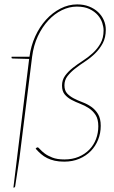

<svg xmlns="http://www.w3.org/2000/svg" viewBox="-20 -727 520 873"><path d="M331 -707Q361 -707 385 -697.5Q409 -688 426 -672Q443 -656 452 -635.2Q461 -614.5 461 -592Q461 -556 447 -530Q433 -504 412.2 -483.8Q391.5 -463.5 367 -447.5Q342.5 -431.5 321.8 -415.2Q301 -399 287 -381Q273 -363 273 -339Q273 -315.5 285.2 -302.2Q297.5 -289 315.8 -279.5Q334 -270 355.5 -262Q377 -254 395.2 -241.2Q413.5 -228.5 425.8 -208.2Q438 -188 438 -155Q438 -121.5 426.2 -92Q414.5 -62.5 392.8 -40.2Q371 -18 340.5 -5Q310 8 272 8Q247.5 8 228.8 3.8Q210 -0.5 194.8 -8Q179.5 -15.5 166.8 -26.5Q154 -37.5 142 -51L145 -54Q146.5 -55.5 147.5 -56.2Q148.5 -57 151 -57Q154.5 -57 161.8 -48.5Q169 -40 182.8 -29.5Q196.5 -19 218.2 -10.5Q240 -2 273 -2Q309 -2 337.5 -14Q366 -26 386 -46.5Q406 -67 416.5 -94.5Q427 -122 427 -153Q427 -185 414.8 -204Q402.5 -223 384.2 -235Q366 -247 344.5 -255.2Q323 -263.5 304.8 -273.2Q286.5 -283 274.2 -297.8Q262 -312.5 262 -338Q262 -363.5 276 -382.8Q290 -402 311 -418.5Q332 -435 356.5 -450.8Q381 -466.5 402 -485.8Q423 -505 437 -529.8Q451 -554.5 451 -589Q451 -604 445 -622.8Q439 -641.5 424.8 -658Q410.5 -674.5 387.2 -685.8Q364 -697 329 -697Q295 -697 261.5 -680.8Q228 -664.5 200 -634.5Q172 -604.5 152.2 -562.5Q132.5 -520.5 126 -469L68 -5L49 120Q48 124 46.2 125Q44.5 126 43 126H41L112.5 -459L38 -461Q32.5 -461 32.5 -464.5V-467Q32.5 -468 33 -469H114Q120.5 -518.5 140.2 -561.8Q160 -605 189.2 -637.2Q218.5 -669.5 255 -688.2Q291.5 -707 331 -707Z"/></svg>

Font: Lato Hairline
Style: Italic
Weight: 250
Italic angle: -7°
Designer: Lukasz Dziedzic
Foundry: Lukasz Dziedzic
Version: Version 1.104; Western+Polish opensource